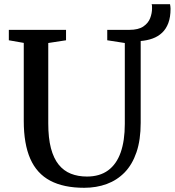

<svg xmlns="http://www.w3.org/2000/svg" viewBox="-20 -885 831 913"><path d="M380.5 8Q282.5 8 218.8 -25.8Q155 -59.5 124 -130Q93 -200.5 93 -310V-681L22 -693.5V-743H294V-693.5L209.5 -680.5V-298.5Q209.5 -228.5 222.2 -180.2Q235 -132 259 -102.2Q283 -72.5 317 -59Q351 -45.5 393.5 -45.5Q454 -45.5 494 -74.8Q534 -104 553.8 -160Q573.5 -216 573.5 -295.5V-680.5L490 -693.5V-743H594.5Q638 -743 661.5 -759Q685 -775 694 -798.5Q703 -822 703 -845Q703 -852 702.8 -856.8Q702.5 -861.5 701 -865H788.5Q789.5 -860 790.2 -854.5Q791 -849 791 -843.5Q791 -803.5 780.5 -775.5Q770 -747.5 751 -729.5Q732 -711.5 706 -702Q680 -692.5 649 -690V-301Q649 -219.5 629 -161Q609 -102.5 572.8 -65.2Q536.5 -28 487.5 -10Q438.5 8 380.5 8Z"/></svg>

Font: Merriweather 28pt Medium
Style: Regular
Weight: 500
Version: Version 2.100